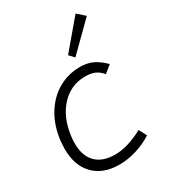

<svg xmlns="http://www.w3.org/2000/svg" viewBox="-185 -851 854 956"><g transform="rotate(-30 242.0 -373.5)"><path d="M19 -196Q19 -221 22 -246Q32 -326 69 -386.5Q106 -447 163 -480Q220 -513 289 -513Q329 -513 360.5 -498.5Q392 -484 425 -451L383 -417Q364 -440 342 -449.5Q320 -459 287 -459Q205 -459 148.5 -398.5Q92 -338 79 -237Q76 -216 76 -196Q76 -124 114 -85.5Q152 -47 225 -47Q295 -47 385 -95L408 -51Q365 -23 315 -8Q265 7 218 7Q124 7 71.5 -47Q19 -101 19 -196ZM267 -593 403 -754 446 -716 293 -565Z"/></g></svg>

Font: Bellota Text
Style: Italic
Weight: 400
Italic angle: -7.5°
Designer: Kemie Guaida
Foundry: Kemie Guaida
Version: Version 4.001